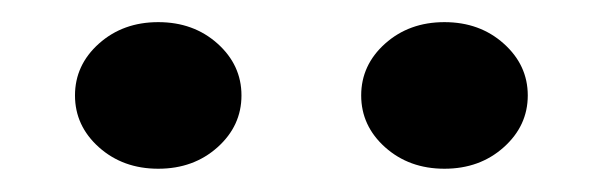

<svg xmlns="http://www.w3.org/2000/svg" viewBox="-20 -751 535 170"><path d="M46.4 -666.5Q46.4 -693.4 67.6 -712.4Q88.9 -731.4 120.1 -731.4Q151.4 -731.4 172.6 -712.4Q193.8 -693.4 193.8 -666.5Q193.8 -639.6 172.6 -620.6Q151.4 -601.6 120.1 -601.6Q88.9 -601.6 67.6 -620.6Q46.4 -639.6 46.4 -666.5ZM299.8 -666.5Q299.8 -693.4 321 -712.4Q342.3 -731.4 373.5 -731.4Q404.8 -731.4 426 -712.4Q447.3 -693.4 447.3 -666.5Q447.3 -639.6 426 -620.6Q404.8 -601.6 373.5 -601.6Q342.3 -601.6 321 -620.6Q299.8 -639.6 299.8 -666.5Z"/></svg>

Font: Vazir Black FD
Style: Black-FD
Weight: 900
Designer: Saber Rastikerdar
Foundry: Saber Rastikerdar
Version: Version 30.0.0